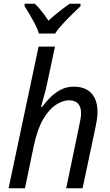

<svg xmlns="http://www.w3.org/2000/svg" viewBox="-20 -1010 591 1030"><path d="M26 0 187 -760H275L233 -563Q230 -548 226 -532Q222 -516 217.5 -500Q213 -484 208.5 -468Q204 -452 200 -436H205Q224 -461 248.5 -486Q273 -511 304.5 -528Q336 -545 376 -545Q416 -545 444 -530Q472 -515 487.5 -485Q503 -455 503 -410Q503 -390 500 -369.5Q497 -349 492 -326L423 0H335L405 -336Q410 -359 412.5 -375Q415 -391 415 -403Q415 -435 399.5 -453.5Q384 -472 350 -472Q318 -472 281 -448.5Q244 -425 212.5 -372Q181 -319 162 -231L114 0ZM189 -830Q181 -856 167 -882.5Q153 -909 138.5 -933.5Q124 -958 112 -977V-990H166Q178 -980 190.5 -965.5Q203 -951 215.5 -934Q228 -917 240 -899Q269 -926 299 -949.5Q329 -973 354 -990H412V-977Q396 -962 369 -935.5Q342 -909 316 -881Q290 -853 276 -830Z"/></svg>

Font: Noto Sans Display
Style: Italic
Weight: 400
Italic angle: -12°
Designer: Monotype Design Team
Foundry: Monotype Imaging Inc.
Version: Version 2.003